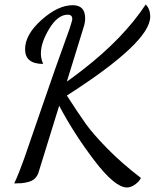

<svg xmlns="http://www.w3.org/2000/svg" viewBox="-20 -743 685 850"><path d="M625 -723Q645 -704 645 -669Q645 -556 276 -320Q329 -238 360 -194.5Q391 -151 454.5 -86Q518 -21 604 45Q595 62 577 74.5Q559 87 542 87Q489 87 398.5 -31.5Q308 -150 242 -275L151 19Q146 36 134.5 47Q123 58 105.5 62.5Q88 67 75 68Q62 69 43 69Q64 24 86.5 -39.5Q109 -103 165 -267Q221 -431 288 -616Q300 -652 300 -659Q300 -678 280 -678Q236 -678 198.5 -616.5Q161 -555 161 -506Q161 -483 171 -460Q91 -460 91 -525Q91 -590 164 -655Q237 -720 302 -720Q357 -720 357 -662Q357 -643 350 -622L276 -382Q288 -389 345 -433Q526 -573 625 -723Z"/></svg>

Font: Dancing Script
Style: Bold
Weight: 700
Designer: Pablo Impallari
Foundry: Pablo Impallari. www.impallari.com Igino Marini. www.ikern.com
Version: Version 1.002